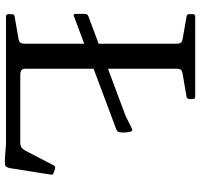

<svg xmlns="http://www.w3.org/2000/svg" viewBox="-36 -746 786 753"><g transform="rotate(90 356.5 -369.0)"><path d="M42 -266Q34 -263 34 -273V-310Q34 -319 43 -323L434 -469L484 -494Q492 -498 496 -489Q498 -479 499 -468Q500 -457 498 -446Q497 -437 488 -433ZM151 0V-742H249V-78Q249 -66 254.5 -61Q260 -56 273 -56H538Q550 -56 557.5 -61Q565 -66 571 -77L628 -187Q632 -195 642 -192L657 -187Q667 -184 664 -174L639 -16Q637 -7 634 -2Q631 3 623.5 4Q616 5 599 4L544 0ZM44 0Q35 0 35 -10V-23Q35 -33 45 -34L131 -49Q143 -51 147 -56.5Q151 -62 151 -74V-215H249V0ZM35 -732Q35 -742 44 -742H358Q368 -742 368 -733V-720Q368 -711 359 -708L270 -693Q258 -691 253.5 -686Q249 -681 249 -669V-527H151V-668Q151 -680 147 -685.5Q143 -691 131 -693L45 -708Q35 -709 35 -719Z"/></g></svg>

Font: Hahmlet
Style: Regular
Weight: 400
Designer: Minjoo Ham & Mark Frömberg
Foundry: hypertype
Version: Version 1.001; ttfautohint (v1.8.3)